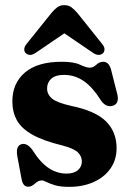

<svg xmlns="http://www.w3.org/2000/svg" viewBox="-20 -714 508 746"><path d="M238 -39.5Q267.5 -39.5 282.8 -53Q298 -66.5 298 -86.5Q298 -107 282.5 -122Q267 -137 223.5 -148.5Q149 -166.5 106.2 -190.5Q63.5 -214.5 45.8 -246.5Q28 -278.5 28 -320Q28 -390.5 76.8 -432.2Q125.5 -474 220 -474Q267 -474 291.2 -462.5Q315.5 -451 329 -451Q342 -451 354.2 -462.5Q366.5 -474 381 -474Q390.5 -474 398 -468Q405.5 -462 411 -445.5L433 -358.5Q447 -314 421 -304Q394 -294 373.5 -322Q340 -375.5 305.2 -399.2Q270.5 -423 228.5 -423Q195.5 -423 179.2 -408.2Q163 -393.5 163 -370.5Q163 -347 182.2 -331Q201.5 -315 257 -302.5Q350 -283.5 391.5 -242.8Q433 -202 433 -138Q433 -93 409.2 -59.2Q385.5 -25.5 344 -6.8Q302.5 12 249 12Q214.5 12 193.8 5.8Q173 -0.5 161 -6.8Q149 -13 142 -13Q129 -13 116 -0.8Q103 11.5 89.5 11.5Q69.5 11.5 64 -17.5L48 -103Q39.5 -146 62.5 -153.5Q85 -160.5 106.5 -130.5Q137 -82 169.5 -60.8Q202 -39.5 238 -39.5ZM120.5 -510Q97 -493 80.5 -507Q74.5 -512.5 74.2 -522Q74 -531.5 83 -543L179 -662.5Q191 -677 202.2 -685.5Q213.5 -694 230 -694Q246.5 -694 257.8 -685.5Q269 -677 281.5 -662.5L377 -543Q386.5 -531.5 386 -522Q385.5 -512.5 380 -507Q363.5 -493 339.5 -510L230 -584.5Z"/></svg>

Font: Fraunces 72pt Soft
Style: Bold
Weight: 700
Version: Version 1.000;[b76b70a41]